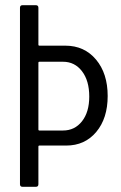

<svg xmlns="http://www.w3.org/2000/svg" viewBox="-20 -720 467 740"><path d="M57 -10V-690Q57 -700 67 -700H118Q128 -700 128 -690V-548Q128 -544 132 -544H232Q305 -544 350 -490.5Q395 -437 395 -350Q395 -264 351 -211.5Q307 -159 235 -159H132Q128 -159 128 -155V-10Q128 0 118 0H67Q57 0 57 -10ZM132 -217H223Q268 -217 296 -252.5Q324 -288 324 -348Q324 -409 296 -445.5Q268 -482 223 -482H132Q128 -482 128 -478V-221Q128 -217 132 -217Z"/></svg>

Font: Barlow Condensed
Style: Regular
Weight: 400
Width: 3
Designer: Jeremy Tribby
Foundry: Tribby Type
Version: Version 1.500